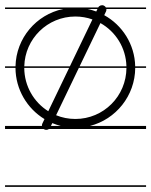

<svg xmlns="http://www.w3.org/2000/svg" viewBox="-22 -492 587 744"><path d="M-2.5 226V232H544V226ZM336.2 -416.7 248.8 -235H72.1C74.7 -341.7 161.7 -428 270 -428C293.3 -428 315.5 -424 336.2 -416.7ZM367.2 -402.6C426.2 -369.4 466.2 -306.8 467.9 -235H286.5ZM165.1 -61C109.3 -95.9 72.3 -158.1 72 -229H245.9ZM195.4 -45.5 283.6 -229H468C467.5 -119.5 379.7 -31 270 -31C243.5 -31 218.4 -36.1 195.4 -45.5ZM150.4 -30.5 142 -13C140.6 -10.1 140.2 -7 140.5 -4H-2.5V8H147.4C148.3 8.6 149.2 9.2 150.2 9.6C156 12.3 162.5 11.5 167.4 8H544V-4H326.5C426.9 -29.4 501.5 -120.9 502 -229H544V-235H501.9C500.1 -320.3 452.1 -394.4 381.9 -433.2L388.8 -447.6C390.2 -450.6 390.7 -453.9 390.2 -457H544V-463H388.3C386.6 -466 384 -468.6 380.6 -470.2C372.5 -474 362.8 -470.8 358.5 -463H-2.5V-457H221.9C118.5 -435.2 40.4 -344.3 38.1 -235H-2.5V-229H38C38.4 -145.1 83.4 -71.3 150.4 -30.5ZM180.7 -15C191.3 -10.5 202.2 -6.9 213.5 -4H175.4ZM351 -447.4C340.4 -451.4 329.4 -454.6 318.1 -457H355.6Z"/></svg>

Font: LetsTraceRuled
Style: Medium
Weight: 500
Version: Version 003.000